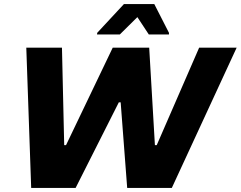

<svg xmlns="http://www.w3.org/2000/svg" viewBox="-20 -922 1181 942"><path d="M133 0 109 -688H284L295 -210H304L533 -688H712L740 -210H749L957 -688H1141L823 0H604L572 -420H563L351 0ZM456 -753 457 -761 588 -902H737L809 -761V-753H710L654 -838L568 -753Z"/></svg>

Font: Saira SemiExpanded
Style: Bold Italic
Weight: 700
Width: 6
Italic angle: -12°
Designer: Hector Gatti with collaboration of the Omnibus-Type team
Foundry: Omnibus-Type
Version: Version 1.101